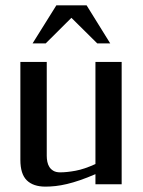

<svg xmlns="http://www.w3.org/2000/svg" viewBox="-20 -693 537 722"><path d="M338.9 -38.1Q307.1 -24.4 280.8 -15.4Q254.4 -6.3 231.7 -1Q209 4.4 189 6.6Q168.9 8.8 150.9 8.8Q105 8.8 80.8 -14.9Q56.6 -38.6 56.6 -91.8V-460H155.8V-106.9Q155.8 -95.7 158 -84.7Q160.2 -73.7 165.8 -64.9Q171.4 -56.2 181.2 -50.5Q190.9 -44.9 206.5 -44.9Q231.4 -44.9 264.4 -51Q297.4 -57.1 338.9 -76.2V-460H437.5V0H338.9ZM191.9 -672.9H305.7L394.5 -529.8H345.7L248.5 -626L151.9 -529.8H102.5Z"/></svg>

Font: Federov2
Style: Regular
Weight: 400
Designer: Olexa M. Volochay | Cyreal.org
Foundry: Olexa M. Volochay | Cyreal.org
Version: Version 1.000